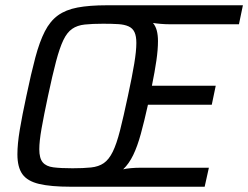

<svg xmlns="http://www.w3.org/2000/svg" viewBox="-20 -708 941 728"><path d="M248 0Q173 0 128.5 -10.5Q84 -21 65 -47.5Q46 -74 46 -123Q46 -162 55 -216Q64 -270 80 -344Q98 -430 114 -490Q130 -550 150 -589Q170 -628 199.5 -649.5Q229 -671 274 -679.5Q319 -688 385 -688H901L886 -616H624Q607 -616 589.5 -617.5Q572 -619 560 -621Q570 -609 574.5 -592Q579 -575 579 -552Q579 -520 573 -478.5Q567 -437 556 -383H798L783 -311H541Q527 -248 514 -200.5Q501 -153 485 -120Q469 -87 447 -66Q459 -69 477 -70.5Q495 -72 511 -72H772L756 0ZM255 -70Q296 -70 325 -73Q354 -76 373.5 -89.5Q393 -103 407.5 -132.5Q422 -162 435 -213Q448 -264 465 -344Q481 -418 489 -466.5Q497 -515 497 -545Q497 -571 490 -586Q483 -601 467.5 -608Q452 -615 428.5 -616.5Q405 -618 371 -618Q330 -618 301.5 -615Q273 -612 253.5 -598.5Q234 -585 220 -555.5Q206 -526 192.5 -475Q179 -424 162 -344Q146 -269 137.5 -220.5Q129 -172 129 -142Q129 -108 142 -92.5Q155 -77 182.5 -73.5Q210 -70 255 -70Z"/></svg>

Font: Saira SemiCondensed
Style: Italic
Weight: 400
Width: 4
Italic angle: -12°
Designer: Hector Gatti with collaboration of the Omnibus-Type team
Foundry: Omnibus-Type
Version: Version 1.101